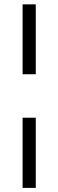

<svg xmlns="http://www.w3.org/2000/svg" viewBox="-20 -748 275 904"><path d="M86.4 -193.8H148.4V136.7H86.4ZM148.4 -727.5V-398.4H86.4V-727.5Z"/></svg>

Font: Inter 17pt Light
Style: Regular
Weight: 300
Version: Version 4.001;git-66647c0bb